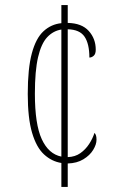

<svg xmlns="http://www.w3.org/2000/svg" viewBox="-20 -734 463 754"><path d="M221 -94Q183 -100 153 -127.5Q123 -155 106 -212.5Q89 -270 89 -365Q89 -465 105 -524.5Q121 -584 151 -611.5Q181 -639 221 -643V-714H246V-644Q301 -643 328.5 -612.5Q356 -582 356 -539Q356 -522 348 -515Q340 -508 331 -508Q331 -562 312 -590Q293 -618 246 -619V-117Q275 -118 295.5 -132.5Q316 -147 330 -168.5Q344 -190 351 -212Q355 -208 357 -202Q359 -196 359 -185Q359 -167 346 -145.5Q333 -124 307.5 -108.5Q282 -93 246 -92V0H221ZM221 -618Q189 -613 165.5 -588Q142 -563 129.5 -509.5Q117 -456 117 -366Q117 -246 144 -187.5Q171 -129 221 -119Z"/></svg>

Font: Noto Serif Thai ExtraCondensed Thin
Style: Regular
Weight: 100
Width: 2
Designer: Monotype Design Team
Foundry: Monotype Imaging Inc.
Version: Version 2.001; ttfautohint (v1.8.4.7-5d5b)